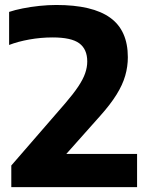

<svg xmlns="http://www.w3.org/2000/svg" viewBox="-20 -770 613 790"><path d="M26.5 0V-89L248.5 -345Q282 -384 302 -414Q322 -444 330.5 -468.8Q339 -493.5 339 -517Q339 -567.5 306.2 -591.8Q273.5 -616 196.5 -616Q148 -616 100.8 -607.5Q53.5 -599 17.5 -585V-721Q41 -729 73.8 -735.5Q106.5 -742 142.5 -745.8Q178.5 -749.5 211.5 -749.5Q360.5 -749.5 433.2 -697.2Q506 -645 506 -534.5Q506 -496 495.2 -458.5Q484.5 -421 459.5 -380.8Q434.5 -340.5 392 -293L214 -93L210.5 -136.5H544V0Z"/></svg>

Font: Encode Sans SC SemiExpanded
Style: Bold
Weight: 700
Width: 6
Designer: Multiple Designers
Foundry: Impallari Type
Version: Version 3.002